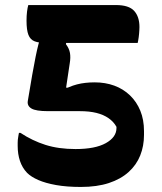

<svg xmlns="http://www.w3.org/2000/svg" viewBox="-20 -720 640 760"><path d="M92 -700Q95 -700 111.5 -700Q128 -700 154.5 -700Q181 -700 212.5 -700Q244 -700 278 -700Q312 -700 343 -700Q374 -700 399 -700Q424 -700 439 -700Q490 -700 511 -677Q532 -654 532 -613Q532 -607 531.5 -600Q531 -593 530.5 -586Q530 -579 529 -572.5Q528 -566 527 -560Q526 -554 525 -550Q522 -550 498 -550Q474 -550 437.5 -550Q401 -550 359.5 -550Q318 -550 278 -550Q238 -550 207 -550Q176 -550 162 -550Q134 -550 117 -556.5Q100 -563 92.5 -582Q85 -601 85 -638Q85 -658 87 -674Q89 -690 92 -700ZM153 -603H249L241 -545Q254 -528 257 -510Q260 -492 256 -469Q253 -449 250 -429Q247 -409 244 -389Q241 -369 238 -349L212 -373H279L218 -358Q254 -378 285 -386Q316 -394 355 -394Q397 -394 432.5 -381Q468 -368 494.5 -342.5Q521 -317 535.5 -281.5Q550 -246 550 -201V-186Q550 -142 535 -104.5Q520 -67 489 -39Q458 -11 411 4.5Q364 20 300 20Q244 20 202 12.5Q160 5 131.5 -7.5Q103 -20 87 -36Q68 -56 59 -83Q50 -110 50 -142Q50 -149 50 -155Q50 -161 50.5 -166.5Q51 -172 52 -177Q53 -182 53.5 -186.5Q54 -191 55 -194H61Q108 -163 160 -146.5Q212 -130 279 -130Q357 -130 399 -153.5Q441 -177 441 -213V-218Q430 -238 410 -252Q390 -266 362 -273Q334 -280 296 -280Q277 -280 263 -280Q249 -280 232 -280H170Q122 -280 104.5 -290.5Q87 -301 90 -320Q100 -381 107.5 -423.5Q115 -466 121 -495.5Q127 -525 132 -544Q137 -563 142 -577Q147 -591 153 -603Z"/></svg>

Font: Recursive Casual ExtraBold
Style: Regular
Weight: 800
Version: Version 1.047